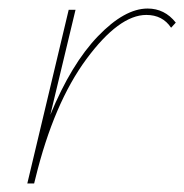

<svg xmlns="http://www.w3.org/2000/svg" viewBox="-20 -430 432 450"><path d="M326 -410Q366 -410 392 -377L381 -365Q361 -395 323 -395Q259 -395 182.5 -291.5Q106 -188 63 -12L60 0H44L141 -407H157L98 -161Q147 -280 209.5 -345Q272 -410 326 -410Z"/></svg>

Font: EauTest Thin
Style: Italic
Weight: 250
Italic angle: -12°
Designer: Christian Thalmann (Catharsis Fonts)
Version: Version 0.001;PS 000.001;hotconv 1.0.88;makeotf.lib2.5.64775